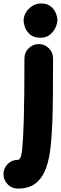

<svg xmlns="http://www.w3.org/2000/svg" viewBox="-111 -815 357 1121"><path d="M115.2 -557.6Q149.9 -557.6 174.3 -533.2Q198.7 -508.8 198.7 -474.1Q198.7 -361.8 198 -270.5Q197.3 -179.2 194.8 -106.4Q191.9 -34.2 185.3 35.6Q178.7 105.5 159.4 162.1Q140.1 218.8 100.6 252.4Q61 286.1 -7.3 286.1Q-41.5 286.1 -66.2 261.2Q-90.8 236.3 -90.8 202.1Q-90.8 167.5 -66.2 142.8Q-41.5 118.2 -7.3 118.2Q12.2 118.2 18.3 59.8Q24.4 1.5 27.8 -113.3Q29.8 -183.1 30.8 -272.5Q31.7 -361.8 31.7 -474.1Q31.7 -508.8 56.4 -533.2Q81.1 -557.6 115.2 -557.6ZM26.9 -694.8Q26.9 -719.7 40.8 -742.7Q54.7 -765.6 77.9 -780.3Q101.1 -794.9 128.4 -794.9Q163.6 -794.9 184.6 -778.1Q205.6 -761.2 214.8 -738.5Q224.1 -715.8 224.1 -698.2Q224.1 -678.7 213.1 -654.3Q202.1 -629.9 180.2 -612.3Q158.2 -594.7 126 -594.7Q87.4 -594.7 65.9 -612.5Q44.4 -630.4 35.6 -653.8Q26.9 -677.2 26.9 -694.8Z"/></svg>

Font: Mikhak-DS1-FD Black
Style: Regular
Weight: 900
Designer: Amin Abedi
Version: Version 3.2